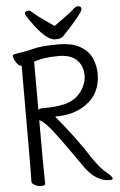

<svg xmlns="http://www.w3.org/2000/svg" viewBox="-60 -938 620 990"><g transform="rotate(-5 250.0 -442.5)"><path d="M113 11Q98 11 81 3Q64 -5 64 -17Q64 -29 65 -58.5Q66 -88 66 -616Q47 -616 31 -649Q25 -662 25 -668Q25 -677 34 -678Q52 -682 74.5 -685Q97 -688 132 -697Q174 -709 262 -709Q335 -709 377.5 -684Q420 -659 436.5 -620Q453 -581 453 -541Q453 -437 374 -383Q312 -340 224 -340L215 -339Q313 -223 387 -107Q425 -53 451 -32Q483 -7 483 5Q483 11 467 11Q399 11 344 -63Q237 -217 196 -268.5Q155 -320 132 -328Q132 -81 133 -48.5Q134 -16 134 1Q134 11 113 11ZM132 -380Q136 -388 153 -388Q222 -388 265 -398Q337 -414 369 -477Q385 -506 385 -537Q385 -588 353.5 -618.5Q322 -649 260 -649Q180 -649 132 -631ZM252 -736Q202 -736 128 -844Q106 -876 106 -880Q106 -896 125 -896Q134 -896 148 -882.5Q162 -869 193 -847.5Q224 -826 253 -805Q281 -826 311.5 -847.5Q342 -869 356 -882.5Q370 -896 380 -896Q399 -896 399 -880Q399 -864 322 -780Q304 -761 292.5 -748.5Q281 -736 252 -736Z"/></g></svg>

Font: LXGW WenKai Mono TC
Style: Regular
Weight: 400
Designer: LXGW / Fontworks Inc.
Foundry: LXGW / Fontworks Inc.
Version: Version 1.330